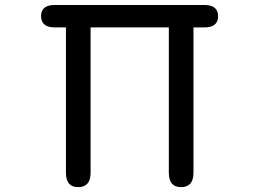

<svg xmlns="http://www.w3.org/2000/svg" viewBox="-20 -728 1040 769"><path d="M244.1 -36.1V-618.2H199.2Q144.5 -618.2 144.5 -664.1Q144.5 -708 199.2 -708H798.8Q853.5 -708 853.5 -663.1Q853.5 -618.2 798.8 -618.2H754.9V-36.1Q754.9 21.5 705.1 21.5Q656.2 21.5 656.2 -36.1V-618.2H342.8V-36.1Q342.8 21.5 293 21.5Q244.1 21.5 244.1 -36.1Z"/></svg>

Font: jf-openhuninn-1.0
Style: Regular
Weight: 400
Designer: [Kosugi Maru]
      Designed by Motoya company      

      [Varela Round]
      Joe Prince(Latin component); Avraham Co
Foundry: justfont CO.,LTD.
Version: 1.0